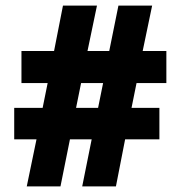

<svg xmlns="http://www.w3.org/2000/svg" viewBox="-20 -762 648 689"><path d="M76 -93 111 -262H31V-375H133L151 -464H57V-579H174L206 -742H328L294 -579H372L405 -742H526L492 -579H577V-464H470L452 -375H552V-262H429L396 -93H275L309 -262H231L197 -93ZM253 -375H332L350 -464H271Z"/></svg>

Font: Noto Sans Telugu UI Condensed Black
Style: Regular
Weight: 900
Width: 3
Designer: Jelle Bosma - Monotype Design Team
Foundry: Monotype Imaging Inc.
Version: Version 2.005; ttfautohint (v1.8.4.7-5d5b)